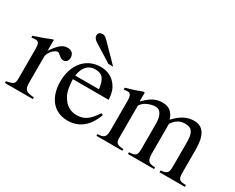

<svg xmlns="http://www.w3.org/2000/svg" viewBox="-95 -1047 1744 1427"><g transform="rotate(30 776.5 -334.0)"><path d="M160 -458 155 -460C102 -439 66 -425 7 -406V-390C21 -393 30 -394 42 -394C67 -394 76 -378 76 -334V-84C76 -34 69 -27 5 -15V0H245V-15C177 -18 160 -33 160 -90V-315C160 -347 202 -397 230 -397C236 -397 245 -392 256 -382C272 -367 283 -362 296 -362C320 -362 335 -379 335 -407C335 -440 314 -460 280 -460C238 -460 210 -438 160 -366Z M430 -309C441 -384 480 -424 536 -424C602 -424 623 -390 634 -309ZM739 -164C690 -90 652 -59 585 -59C539 -59 502 -77 474 -114C438 -162 433 -201 428 -277H736C732 -331 722 -363 702 -391C670 -436 625 -460 563 -460C437 -460 356 -358 356 -217C356 -79 428 10 546 10C646 10 716 -48 755 -157ZM641 -507 496 -655C479 -673 468 -678 453 -678C431 -678 417 -667 417 -646C417 -630 428 -615 447 -603L601 -507Z M1550 0V-15L1524 -17C1494 -19 1481 -32 1481 -77V-280C1481 -398 1446 -460 1365 -460C1307 -460 1256 -434 1202 -376C1184 -433 1150 -460 1096 -460C1051 -460 1009 -451 943 -383H941V-457L933 -460C882 -441 849 -430 794 -415V-398C807 -401 815 -402 826 -402C852 -402 861 -385 861 -336V-88C861 -30 847 -16 791 -15V0H1013V-15C960 -17 945 -27 945 -70V-348C945 -350 951 -357 958 -365C978 -389 1027 -408 1064 -408C1107 -408 1129 -366 1129 -297V-86C1129 -25 1118 -19 1061 -15V0H1285V-15C1228 -16 1213 -30 1213 -95V-347C1243 -390 1273 -408 1320 -408C1377 -408 1397 -375 1397 -296V-90C1397 -32 1388 -21 1332 -15V0Z"/></g></svg>

Font: XITS
Style: Regular
Weight: 400
Designer: MicroPress Inc., with final additions and corrections provided by Coen Hoffman, Elsevier (retired)
Version: Version 1.302